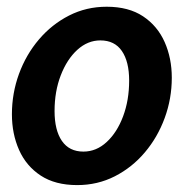

<svg xmlns="http://www.w3.org/2000/svg" viewBox="-20 -526 544 556"><path d="M203.5 10Q140 10 98 -17.5Q56 -45 35.2 -91.8Q14.5 -138.5 14.5 -195Q14.5 -256 35 -312Q55.5 -368 92.8 -411.8Q130 -455.5 180 -481Q230 -506.5 289 -506.5Q352.5 -506.5 394.2 -478.8Q436 -451 456.8 -404.2Q477.5 -357.5 477.5 -301Q477.5 -240.5 457 -184.5Q436.5 -128.5 399.5 -84.8Q362.5 -41 312.5 -15.5Q262.5 10 203.5 10ZM221.5 -87Q259 -87 289 -114.8Q319 -142.5 336.5 -189.2Q354 -236 354 -292.5Q354 -347.5 333 -378.2Q312 -409 270.5 -409Q234 -409 204 -381.8Q174 -354.5 156 -308Q138 -261.5 138 -204.5Q138 -149 159.2 -118Q180.5 -87 221.5 -87Z"/></svg>

Font: Cabin Condensed
Style: Bold Italic
Weight: 700
Width: 3
Italic angle: -10°
Designer: Pablo Impallari
Foundry: Pablo Impallari. http://www.impallari.com Igino Marini. http://www.ikern.com
Version: Version 3.001; ttfautohint (v1.8.3)